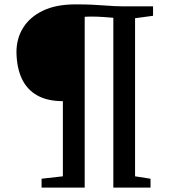

<svg xmlns="http://www.w3.org/2000/svg" viewBox="-20 -855 786 875"><path d="M266.5 -51.5V-394Q196 -394 149.2 -420.5Q102.5 -447 79.2 -497Q56 -547 55 -617.5Q55 -680 85.8 -729Q116.5 -778 176 -806.5Q235.5 -835 323.5 -835Q366.5 -835 396 -833.8Q425.5 -832.5 450 -830.5Q474.5 -828.5 501.5 -827.2Q528.5 -826 565 -826H677.5V-783L595.5 -772V-51.5L666 -40.5V0H496.5V-774Q479 -775.5 451.8 -777.5Q424.5 -779.5 393.5 -779.5Q385.5 -779.5 377.5 -779Q369.5 -778.5 366 -778.5V0H169.5V-40.5Z"/></svg>

Font: Merriweather 60pt SemiBold
Style: Regular
Weight: 600
Version: Version 2.100